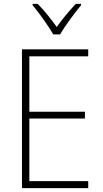

<svg xmlns="http://www.w3.org/2000/svg" viewBox="-20 -968 530 988"><path d="M254 -791H289C314 -834 363 -900 397 -941V-948H370C335 -911 300 -869 272 -829C244 -869 207 -915 174 -948H148V-941C180 -903 229 -835 254 -791ZM434 0V-36H131V-358H417V-393H131V-678H434V-714H93V0Z"/></svg>

Font: Noto Sans Malayalam SemiCondensed ExtraLight
Style: Regular
Weight: 200
Width: 4
Designer: Jelle Bosma - Monotype Design Team
Foundry: Monotype Imaging Inc.
Version: Version 2.104